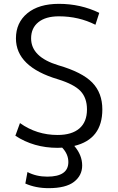

<svg xmlns="http://www.w3.org/2000/svg" viewBox="-20 -760 613 1000"><path d="M123 136Q169 160 226 160Q336 160 336 84Q336 43 304 9Q300 9 292 9.5Q284 10 280 10Q156 10 60 -53L84 -119Q171 -57 280 -57Q354 -57 393.5 -91Q433 -125 433 -190Q433 -250 399.5 -285.5Q366 -321 282 -347Q63 -412 63 -560Q63 -642 122.5 -691Q182 -740 287 -740Q400 -740 497 -693L477 -631Q390 -675 287 -675Q218 -675 180 -644.5Q142 -614 142 -560Q142 -463 284 -420Q408 -384 460.5 -330Q513 -276 513 -190Q513 -35 367 0Q408 48 408 102Q408 154 365.5 187Q323 220 233 220Q166 220 112 196Z"/></svg>

Font: Mplus 1p
Style: Regular
Weight: 400
Version: Version 1.061